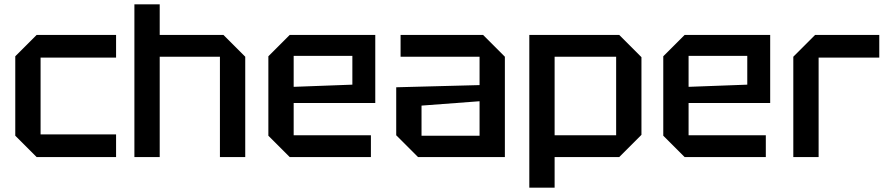

<svg xmlns="http://www.w3.org/2000/svg" viewBox="-20 -720 4070 880"><path d="M50 -98V-462L148 -560H512V-456H166V-104H512V0H148Z M596 0V-700H712V-560H1004L1104 -460V0H988V-460H712V0Z M1210 -98V-462L1308 -560H1700V-248H1326V-100H1680V0H1308ZM1326 -322 1595 -332V-464H1326Z M1796 -100V-320L2178 -330V-460H1816V-560H2194L2294 -460V0H1896ZM1912 -236V-98H2178V-256Z M2406 140V-560H2818L2920 -458V-102L2818 0H2522V140ZM2804 -460H2522V-100H2804Z M3020 -98V-462L3118 -560H3510V-248H3136V-100H3490V0H3118ZM3136 -322 3405 -332V-464H3136Z M3616 0V-460L3716 -560H4010V-456H3732V0Z"/></svg>

Font: Tektur Medium
Style: Regular
Weight: 500
Designer: Adam Jagosz
Foundry: Adam Jagosz
Version: Version 1.005;gftools[0.9.30]